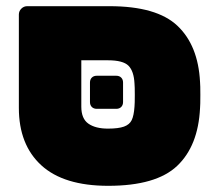

<svg xmlns="http://www.w3.org/2000/svg" viewBox="-20 -591 699 621"><path d="M41 -242V-544Q41 -555 49 -563Q57 -571 68 -571H334Q487 -571 554 -507.5Q621 -444 627 -326Q628 -316 628 -284Q628 -251 627 -241Q621 -119 553 -54.5Q485 10 330 10Q186 10 113.5 -56.5Q41 -123 41 -242ZM415 -246Q416 -256 416 -284Q416 -311 415 -321Q413 -361 395.5 -378.5Q378 -396 329 -396H243V-246Q243 -207 266 -191Q289 -175 329 -175Q363 -175 381 -181.5Q399 -188 406 -202.5Q413 -217 415 -246ZM271 -261V-324Q271 -334 277 -340Q283 -346 293 -346H356Q366 -346 372 -340Q378 -334 378 -324V-261Q378 -251 372 -245Q366 -239 356 -239H293Q283 -239 277 -245Q271 -251 271 -261Z"/></svg>

Font: Rubik
Style: Regular
Weight: 900
Designer: Hubert & Fischer
Foundry: Hubert & Fischer
Version: Version 1.100